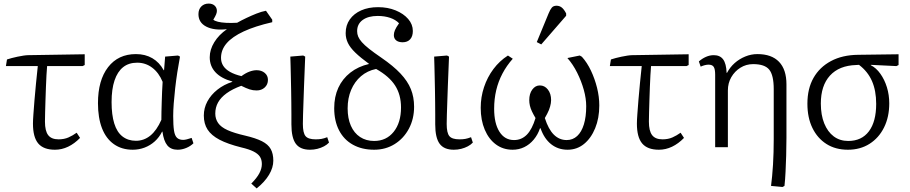

<svg xmlns="http://www.w3.org/2000/svg" viewBox="-20 -822 5079 1072"><path d="M287 14Q223 14 193.5 -21Q164 -56 164 -132Q164 -150 166.5 -184Q169 -218 172.5 -262.5Q176 -307 181 -356Q186 -405 191 -453H13L19 -490Q31 -494 46 -498Q61 -502 78 -505.5Q95 -509 111 -511.5Q127 -514 139 -514L453 -519V-459L441 -453H243Q241 -433 239.5 -402.5Q238 -372 236.5 -336.5Q235 -301 234 -265Q233 -229 232 -197Q231 -165 231 -143Q231 -91 249 -67.5Q267 -44 307 -44Q338 -44 362 -54.5Q386 -65 408 -81L427 -52Q396 -20 360.5 -3Q325 14 287 14Z M721 14Q660 14 616 -17Q572 -48 549.5 -106Q527 -164 527 -246Q527 -374 583.5 -447Q640 -520 739 -520Q791 -520 830.5 -497Q870 -474 894 -430H896L902 -506L974 -512L985 -506Q977 -464 970 -418.5Q963 -373 958 -328.5Q953 -284 950 -244.5Q947 -205 947 -174Q947 -122 951.5 -93Q956 -64 968.5 -52.5Q981 -41 1003 -41Q1011 -41 1023 -44Q1035 -47 1050 -52L1060 -22Q1044 -6 1020 4Q996 14 972 14Q934 14 914 -10.5Q894 -35 887 -87H885Q869 -55 844 -32.5Q819 -10 787.5 2Q756 14 721 14ZM739 -36Q784 -36 819.5 -65Q855 -94 881 -153Q881 -173 881.5 -198Q882 -223 883 -252Q884 -281 885 -310Q886 -339 888 -365Q867 -416 830 -444Q793 -472 746 -472Q699 -472 667.5 -447Q636 -422 619.5 -373Q603 -324 603 -252Q603 -181 618 -132.5Q633 -84 664 -60Q695 -36 739 -36Z M1413 230 1383 203Q1414 172 1428 145.5Q1442 119 1442 94Q1442 69 1431 52.5Q1420 36 1395 23.5Q1370 11 1327 1Q1251 -18 1205.5 -42Q1160 -66 1139 -98.5Q1118 -131 1118 -177Q1118 -219 1138 -256Q1158 -293 1194 -321.5Q1230 -350 1277 -365V-367Q1215 -384 1183 -418.5Q1151 -453 1151 -502Q1151 -545 1176.5 -586.5Q1202 -628 1247 -659Q1175 -651 1131.5 -673.5Q1088 -696 1088 -743Q1088 -770 1104 -786Q1120 -802 1145 -802Q1166 -802 1178.5 -790.5Q1191 -779 1191 -761Q1191 -753 1187 -742.5Q1183 -732 1171 -712Q1179 -705 1197 -700.5Q1215 -696 1242.5 -694.5Q1270 -693 1304 -695Q1329 -709 1356.5 -722Q1384 -735 1411.5 -746Q1439 -757 1465 -762L1500 -712V-698Q1404 -676 1340.5 -646.5Q1277 -617 1245.5 -580.5Q1214 -544 1214 -499Q1214 -474 1226.5 -454.5Q1239 -435 1264.5 -420.5Q1290 -406 1328 -397Q1351 -414 1372.5 -422Q1394 -430 1413 -430Q1440 -430 1458 -415Q1476 -400 1476 -376Q1476 -350 1458 -333.5Q1440 -317 1413 -317Q1392 -317 1373.5 -323Q1355 -329 1327 -343Q1278 -325 1245.5 -301.5Q1213 -278 1197.5 -250Q1182 -222 1182 -188Q1182 -158 1198 -135Q1214 -112 1250.5 -95.5Q1287 -79 1348 -65Q1408 -51 1442.5 -33.5Q1477 -16 1491.5 10Q1506 36 1506 75Q1506 114 1482 154Q1458 194 1413 230Z M1711 14Q1656 14 1631.5 -19.5Q1607 -53 1607 -128Q1607 -153 1607 -184Q1607 -215 1606.5 -250Q1606 -285 1605.5 -320.5Q1605 -356 1604 -390.5Q1603 -425 1602.5 -455Q1602 -485 1601 -506L1673 -512L1684 -506Q1683 -472 1681 -429.5Q1679 -387 1677.5 -342Q1676 -297 1674.5 -255.5Q1673 -214 1672 -181Q1671 -148 1671 -130Q1671 -80 1686 -62Q1701 -44 1742 -44Q1761 -44 1775 -46.5Q1789 -49 1807 -56L1817 -26Q1806 -14 1789 -5Q1772 4 1752 9Q1732 14 1711 14Z M2069 14Q2001 14 1950.5 -14Q1900 -42 1873 -94.5Q1846 -147 1846 -218Q1846 -282 1869 -332Q1892 -382 1936 -416.5Q1980 -451 2041 -465Q1993 -500 1964 -528Q1935 -556 1922.5 -582Q1910 -608 1910 -637Q1910 -681 1933 -713.5Q1956 -746 1996.5 -764Q2037 -782 2091 -782Q2145 -782 2189 -764Q2233 -746 2259 -716Q2285 -686 2285 -649Q2285 -619 2270 -602.5Q2255 -586 2228 -586Q2205 -586 2192 -596.5Q2179 -607 2179 -626Q2179 -639 2185 -653.5Q2191 -668 2208 -692Q2189 -712 2158 -722.5Q2127 -733 2089 -733Q2036 -733 2005 -710.5Q1974 -688 1974 -648Q1974 -632 1980 -617.5Q1986 -603 2000.5 -586.5Q2015 -570 2041.5 -549Q2068 -528 2109 -500Q2176 -454 2216 -411.5Q2256 -369 2274 -324.5Q2292 -280 2292 -226Q2292 -158 2263 -103.5Q2234 -49 2183.5 -17.5Q2133 14 2069 14ZM2069 -35Q2137 -35 2178 -86Q2219 -137 2219 -222Q2219 -293 2186 -344.5Q2153 -396 2080 -437Q2031 -427 1995.5 -396.5Q1960 -366 1940.5 -320Q1921 -274 1921 -217Q1921 -161 1939 -120Q1957 -79 1990.5 -57Q2024 -35 2069 -35Z M2514 14Q2459 14 2434.5 -19.5Q2410 -53 2410 -128Q2410 -153 2410 -184Q2410 -215 2409.5 -250Q2409 -285 2408.5 -320.5Q2408 -356 2407 -390.5Q2406 -425 2405.5 -455Q2405 -485 2404 -506L2476 -512L2487 -506Q2486 -472 2484 -429.5Q2482 -387 2480.5 -342Q2479 -297 2477.5 -255.5Q2476 -214 2475 -181Q2474 -148 2474 -130Q2474 -80 2489 -62Q2504 -44 2545 -44Q2564 -44 2578 -46.5Q2592 -49 2610 -56L2620 -26Q2609 -14 2592 -5Q2575 4 2555 9Q2535 14 2514 14Z M2842 14Q2789 14 2749 -15.5Q2709 -45 2686.5 -98Q2664 -151 2664 -220Q2664 -280 2682.5 -335.5Q2701 -391 2735 -436.5Q2769 -482 2816 -512L2843 -494Q2809 -456 2785.5 -411.5Q2762 -367 2750.5 -318Q2739 -269 2739 -215Q2739 -133 2768.5 -86.5Q2798 -40 2850 -40Q2892 -40 2921.5 -70Q2951 -100 2970 -163Q2958 -183 2950 -200Q2942 -217 2938.5 -232.5Q2935 -248 2935 -263Q2935 -299 2952 -322Q2969 -345 2994 -345Q3021 -345 3039 -322Q3057 -299 3057 -263Q3057 -254 3055.5 -245.5Q3054 -237 3051.5 -227.5Q3049 -218 3045 -208Q3041 -198 3035 -186.5Q3029 -175 3022 -163Q3042 -100 3072.5 -70Q3103 -40 3144 -40Q3178 -40 3202.5 -62.5Q3227 -85 3240 -127.5Q3253 -170 3253 -229Q3253 -272 3239.5 -320.5Q3226 -369 3202.5 -416Q3179 -463 3148 -498L3217 -512L3229 -505Q3258 -473 3279.5 -427.5Q3301 -382 3313.5 -332Q3326 -282 3326 -233Q3326 -162 3303 -106Q3280 -50 3240.5 -18Q3201 14 3149 14Q3096 14 3057 -17Q3018 -48 2998 -106H2995Q2983 -70 2960 -42.5Q2937 -15 2907 -0.5Q2877 14 2842 14ZM3002 -574 2977 -587 3043 -747Q3052 -769 3061 -779.5Q3070 -790 3087 -790Q3104 -790 3116.5 -780Q3129 -770 3141 -747V-734Z M3659 14Q3595 14 3565.5 -21Q3536 -56 3536 -132Q3536 -150 3538.5 -184Q3541 -218 3544.5 -262.5Q3548 -307 3553 -356Q3558 -405 3563 -453H3385L3391 -490Q3403 -494 3418 -498Q3433 -502 3450 -505.5Q3467 -509 3483 -511.5Q3499 -514 3511 -514L3825 -519V-459L3813 -453H3615Q3613 -433 3611.5 -402.5Q3610 -372 3608.5 -336.5Q3607 -301 3606 -265Q3605 -229 3604 -197Q3603 -165 3603 -143Q3603 -91 3621 -67.5Q3639 -44 3679 -44Q3710 -44 3734 -54.5Q3758 -65 3780 -81L3799 -52Q3768 -20 3732.5 -3Q3697 14 3659 14Z M4349 222 4285 216Q4288 192 4291 161.5Q4294 131 4296 97Q4298 63 4299 27.5Q4300 -8 4300 -45V-324Q4300 -402 4275 -433Q4250 -464 4185 -464Q4146 -464 4114 -444Q4082 -424 4063 -391Q4044 -358 4044 -317V0H3973V-405Q3973 -436 3965 -448.5Q3957 -461 3936 -461Q3917 -461 3892 -450L3882 -479Q3900 -495 3921.5 -504.5Q3943 -514 3965 -514Q4000 -514 4017.5 -490.5Q4035 -467 4037 -415H4039Q4056 -447 4082 -470Q4108 -493 4141 -506.5Q4174 -520 4209 -520Q4288 -520 4329.5 -477Q4371 -434 4371 -351V-52Q4371 -1 4369.5 46.5Q4368 94 4366 137Q4364 180 4360 216Z M4714 14Q4645 14 4594.5 -18Q4544 -50 4516 -107.5Q4488 -165 4488 -243Q4488 -327 4522 -387Q4556 -447 4619.5 -481Q4683 -515 4771 -516L4997 -519V-459L4985 -453L4842 -460V-458Q4872 -443 4895.5 -410Q4919 -377 4932 -334.5Q4945 -292 4945 -245Q4945 -169 4916 -110.5Q4887 -52 4835 -19Q4783 14 4714 14ZM4716 -35Q4791 -35 4831.5 -89Q4872 -143 4872 -242Q4872 -316 4848.5 -369.5Q4825 -423 4776 -460L4760 -459Q4665 -456 4614 -400Q4563 -344 4563 -244Q4563 -180 4582 -133Q4601 -86 4635 -60.5Q4669 -35 4716 -35Z"/></svg>

Font: Literata 18pt Light
Style: Regular
Weight: 300
Designer: Latin by Veronika Burian and Jose Scaglione. Greek by Irene Vlachou. Cyrillic by Vera Evstafieva.
Foundry: TypeTogether
Version: Version 3.103;gftools[0.9.29]